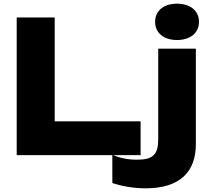

<svg xmlns="http://www.w3.org/2000/svg" viewBox="-20 -845 1113 1046"><path d="M71 -750V0H592V152C634 167 703 181 773 181C962 181 1047 89 1047 -59V-580H842V-87C842 -4 815 25 726 25C673 25 632 15 596 0H746V-184H278V-750ZM944 -627C1016 -627 1064 -665 1064 -726C1064 -787 1016 -825 944 -825C873 -825 825 -787 825 -726C825 -665 873 -627 944 -627Z"/></svg>

Font: Bounded
Style: Bold
Weight: 700
Designer: Vlad Churkin
Version: Version 3.0